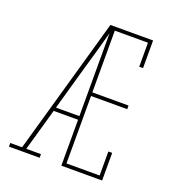

<svg xmlns="http://www.w3.org/2000/svg" viewBox="-133 -841 866 947"><g transform="rotate(20 300.0 -367.5)"><path d="M20 0V-19H82L285 -735H509V-590H489V-716H315V-392H505V-373H315V-19H489V-145H509V0H295V-241H167L104 -19H181V0ZM172 -260H295V-695Q281 -644 266.5 -592.5Q252 -541 237 -490Z"/></g></svg>

Font: Iosevka HT Thin Extended
Style: Regular
Weight: 100
Width: 7
Monospace: yes
Designer: Belleve Invis
Foundry: Belleve Invis
Version: Version 32.3.0; ttfautohint (v1.8.4)